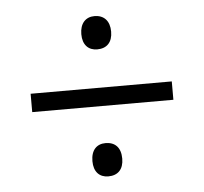

<svg xmlns="http://www.w3.org/2000/svg" viewBox="-39 -574 531 500"><g transform="rotate(-5 226.5 -323.5)"><path d="M225 -446C250 -446 265 -461 265 -489C265 -517 250 -533 225 -533C202 -533 187 -517 187 -489C187 -461 202 -446 225 -446ZM42 -346V-298H411V-346ZM225 -114C250 -114 265 -129 265 -157C265 -186 250 -201 225 -201C202 -201 187 -186 187 -157C187 -129 202 -114 225 -114Z"/></g></svg>

Font: Noto Sans Devanagari Condensed Light
Style: Regular
Weight: 300
Width: 3
Designer: Jelle Bosma - Monotype Design Team
Foundry: Monotype Imaging Inc.
Version: Version 2.004